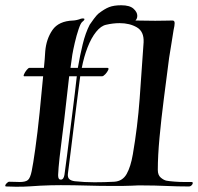

<svg xmlns="http://www.w3.org/2000/svg" viewBox="-33 -709 753 730"><path d="M28 1Q20 1 11 0.5Q2 0 -9 0H-10Q-13 0 -13 -3Q-13 -7 -7.5 -12.5Q-2 -18 2 -18Q14 -18 24 -17.5Q34 -17 42 -17Q64 -17 73 -24.5Q82 -32 87.5 -58.5Q93 -85 101 -142Q110 -206 117.5 -279.5Q125 -353 131 -419H59Q55 -419 58.5 -427Q62 -435 68.5 -443Q75 -451 79 -451H134Q136 -468 137 -484Q138 -500 139 -514Q143 -561 166.5 -595Q190 -629 245 -631Q250 -631 259 -633Q268 -635 275 -638Q278 -639 282 -639Q288 -639 288 -636Q288 -632 280 -626Q274 -622 266 -598.5Q258 -575 251.5 -547Q245 -519 242 -501L235 -451H263Q271 -498 281.5 -541Q292 -584 308 -615Q313 -623 324 -637.5Q335 -652 341 -657Q364 -675 382 -682Q400 -689 428 -689Q460 -689 474.5 -676Q489 -663 489 -649Q489 -638 482 -631Q498 -631 518 -630.5Q538 -630 557 -630Q577 -630 595 -630.5Q613 -631 623 -631Q631 -631 631 -621Q631 -617 630 -610Q629 -603 627 -595Q623 -568 618.5 -541.5Q614 -515 610 -489Q600 -412 590 -334Q580 -256 573.5 -186Q567 -116 567 -63Q567 -43 578.5 -33.5Q590 -24 600 -22Q611 -20 630.5 -18.5Q650 -17 668 -17Q686 -17 694 -17H695Q700 -17 700 -13Q700 -9 695.5 -4.5Q691 0 685 0Q642 0 598.5 -2Q555 -4 511 -4Q501 -4 490 -4Q479 -4 468 -3Q449 -2 431 -2Q413 -2 394 -2Q345 -2 296 -3.5Q247 -5 198 -5Q179 -5 159.5 -4.5Q140 -4 120 -3Q101 -2 81 -0.5Q61 1 28 1ZM326 -16Q345 -16 364 -16.5Q383 -17 401 -18Q433 -20 448.5 -47.5Q464 -75 472 -122Q490 -226 498 -334Q506 -442 513 -548Q515 -589 487.5 -605Q460 -621 422 -621Q397 -621 371 -615Q351 -611 332.5 -588Q314 -565 300 -529Q286 -493 278 -451H375Q382 -451 378.5 -443Q375 -435 367.5 -427Q360 -419 355 -419H272Q271 -410 267 -381Q263 -352 258 -311Q253 -270 247 -223Q241 -176 235.5 -130Q230 -84 225 -47Q224 -34 230.5 -28Q237 -22 251 -20Q269 -18 288 -17Q307 -16 326 -16ZM198 -26Q209 -26 212 -44Q216 -72 221.5 -115Q227 -158 233 -206Q239 -254 244 -294Q248 -323 251.5 -354.5Q255 -386 259 -419H230L216 -296Q211 -249 204.5 -200Q198 -151 193.5 -110Q189 -69 188 -44V-42Q188 -26 198 -26Z"/></svg>

Font: Tapestry
Style: Regular
Weight: 400
Designer: Robert E. Leuschke
Foundry: Robert E. Leuschke
Version: Version 1.010; ttfautohint (v1.8.4.7-5d5b)